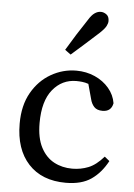

<svg xmlns="http://www.w3.org/2000/svg" viewBox="-54 -799 597 854"><g transform="rotate(5 244.0 -372.5)"><path d="M272 13Q165 13 105 -52Q45 -117 45 -232Q45 -313 77.5 -370Q110 -427 163 -457.5Q216 -488 276 -488Q321 -488 359 -471Q397 -454 422 -424.5Q447 -395 453 -358Q446 -320 407 -320Q382 -320 369.5 -333.5Q357 -347 352 -368L334 -434Q320 -439 306 -440.5Q292 -442 280 -442Q216 -442 174.5 -391Q133 -340 133 -242Q133 -175 155 -133Q177 -91 213.5 -71.5Q250 -52 295 -52Q333 -52 367 -65.5Q401 -79 435 -118L457 -100Q428 -46 385 -16.5Q342 13 272 13ZM218 -576Q260 -647 307 -717Q321 -740 334.5 -749Q348 -758 361 -758Q375 -758 387 -749Q399 -740 399 -720Q399 -710 392.5 -697.5Q386 -685 365 -665Q334 -637 304.5 -610.5Q275 -584 244 -557Z"/></g></svg>

Font: Source Serif 4
Style: Regular
Weight: 400
Designer: Frank Grießhammer
Foundry: Adobe
Version: Version 4.005;hotconv 1.1.0;makeotfexe 2.6.0